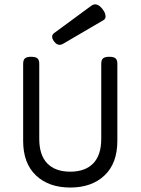

<svg xmlns="http://www.w3.org/2000/svg" viewBox="-20 -843 640 874"><path d="M477.1 -584.5Q457 -584.5 449 -577.1Q440.9 -569.8 440.9 -552.7V-211.4Q440.9 -136.7 404.3 -99.1Q367.7 -61.5 299.8 -61.5Q231.9 -61.5 195.3 -99.1Q158.7 -136.7 158.7 -211.4V-552.7Q158.7 -569.8 150.6 -577.1Q142.6 -584.5 122.6 -584.5H121.6Q101.6 -584.5 93.5 -577.1Q85.4 -569.8 85.4 -552.7V-201.7Q85.4 -99.6 143.8 -44.4Q202.1 10.7 299.8 10.7Q397.5 10.7 455.8 -44.4Q514.2 -99.6 514.2 -201.7V-552.7Q514.2 -569.8 506.1 -577.1Q498 -584.5 478 -584.5ZM225.1 -691.4Q216.3 -684.1 217.5 -673.3Q218.8 -662.6 229 -650.9Q246.1 -631.3 267.1 -643.6L449.7 -750.5Q457 -754.4 459.5 -761.5Q461.9 -768.6 458.7 -779.5Q455.6 -790.5 445.8 -802.7Q419.9 -835 395 -816.4Z"/></svg>

Font: Courier Prime Code
Style: Regular
Weight: 400
Designer: Alan Dague-Greene
Foundry: Quote-Unquote Apps
Version: Version 3.18